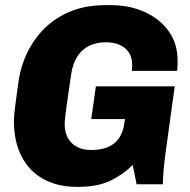

<svg xmlns="http://www.w3.org/2000/svg" viewBox="-20 -715 736 745"><path d="M277 10Q203 10 148 -20.5Q93 -51 63.5 -108.5Q34 -166 34 -245Q34 -264 39 -304.5Q44 -345 51 -393Q60 -458 87 -513Q114 -568 156.5 -608.5Q199 -649 257 -672Q315 -695 388 -695H412Q483 -695 541.5 -668.5Q600 -642 634.5 -594Q669 -546 669 -481Q669 -471 669 -462Q669 -453 667 -440H491Q492 -444 492.5 -448.5Q493 -453 493 -463Q493 -492 480 -511.5Q467 -531 444 -541Q421 -551 390 -551Q354 -551 325.5 -537Q297 -523 279.5 -495Q262 -467 256 -426Q248 -371 243 -336.5Q238 -302 235.5 -282Q233 -262 232 -251Q231 -240 231 -233Q231 -203 243 -180.5Q255 -158 278 -145.5Q301 -133 332 -133Q361 -133 383 -139Q405 -145 421.5 -157.5Q438 -170 448.5 -190.5Q459 -211 463 -240L465 -253H334L352 -380H658L625 -141Q618 -92 615 -57.5Q612 -23 612 0H510L495 -75Q457 -37 407.5 -13.5Q358 10 286 10Z"/></svg>

Font: Chivo Medium ExtraBold
Style: Italic
Weight: 800
Italic angle: -8.05°
Version: Version 2.002